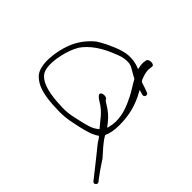

<svg xmlns="http://www.w3.org/2000/svg" viewBox="-205 -1006 1356 1356"><g transform="rotate(45 473.0 -328.0)"><path d="M83 -434C53 -356 28 -201 89 -140C132 -97 193 -76 301 -69C399 -63 437 -67 532 -88C610 -105 649 -118 687 -144C699 -131 707 -117 715 -104C766 -40 833 42 877 99L886 111C900 130 928 107 915 89L905 77C899 69 887 53 869 28C851 3 835 -23 818 -48C782 -90 737 -134 714 -179C729 -213 736 -250 736 -299C736 -407 711 -486 667 -565L661 -577L693 -567C701 -565 705 -564 710 -566C723 -571 727 -593 712 -599L674 -613C661 -618 643 -621 631 -628C626 -635 621 -641 620 -647C610 -672 600 -703 604 -731L606 -754C610 -764 597 -774 580 -774C562 -774 550 -767 546 -758L542 -734C541 -717 543 -699 548 -678C548 -676 548 -674 549 -672C511 -690 450 -702 390 -686C344 -675 307 -656 267 -638C245 -627 224 -615 203 -602C148 -557 106 -499 83 -434ZM97 -354C108 -403 123 -444 145 -482C188 -545 263 -598 364 -636C391 -647 418 -658 457 -658C491 -658 506 -647 524 -636L552 -620C560 -615 570 -611 578 -606C582 -601 586 -596 587 -591L610 -553C623 -532 635 -512 645 -492C674 -433 700 -376 700 -300C700 -277 696 -256 691 -237L687 -225C679 -235 671 -245 665 -254C636 -290 608 -314 566 -339C554 -346 545 -352 544 -355C539 -362 537 -369 524 -372C497 -378 476 -366 481 -350C491 -337 497 -330 524 -314C585 -278 612 -231 656 -180C621 -149 591 -141 510 -122C424 -102 396 -99 310 -105C197 -113 127 -139 100 -187C77 -228 86 -306 97 -354Z"/></g></svg>

Font: Stray Cat
Style: SuExt
Weight: 400
Version: Version 1.0